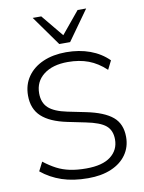

<svg xmlns="http://www.w3.org/2000/svg" viewBox="-100 -1005 814 1082"><g transform="rotate(-10 306.5 -464.0)"><path d="M316 8Q231 8 166 -14Q101 -36 50 -78L76 -129Q112 -101 146.5 -83Q181 -65 222 -56.5Q263 -48 315 -48Q408 -48 455 -84.5Q502 -121 502 -181Q502 -233 469.5 -260.5Q437 -288 356 -304L254 -325Q157 -345 109.5 -389Q62 -433 62 -509Q62 -571 94 -617Q126 -663 183 -688Q240 -713 315 -713Q390 -713 451.5 -690.5Q513 -668 557 -624L532 -574Q485 -618 433 -637.5Q381 -657 315 -657Q228 -657 177 -617.5Q126 -578 126 -511Q126 -457 158.5 -427Q191 -397 264 -382L367 -361Q470 -340 518 -299.5Q566 -259 566 -184Q566 -127 535.5 -83.5Q505 -40 449 -16Q393 8 316 8ZM286 -765 164 -936H213L317 -810L421 -936H470L348 -765Z"/></g></svg>

Font: Mulish ExtraLight Light
Style: Regular
Weight: 300
Version: Version 3.603